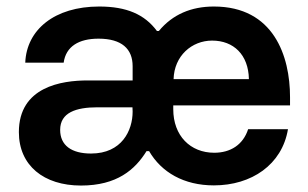

<svg xmlns="http://www.w3.org/2000/svg" viewBox="-20 -557 941 586"><path d="M227.1 9.3C336.9 9.3 392.1 -39.1 427.2 -95.7H435.1C472.7 -31.2 541 8.8 632.8 8.8C747.6 8.8 840.8 -54.2 858.9 -162.6H737.3C721.7 -114.7 683.1 -90.8 633.8 -90.8C561 -90.8 508.8 -142.6 508.8 -223.6V-235.4H865.2V-260.7C865.2 -385.7 815.4 -537.1 632.8 -537.1C564 -537.1 506.8 -513.2 464.8 -462.4H459C421.4 -513.2 366.2 -537.1 282.7 -537.1C146.5 -537.1 61 -466.3 57.1 -365.7H174.3C181.2 -415.5 220.7 -439 280.8 -439C351.6 -439 384.8 -407.7 384.8 -355V-311.5H247.6C168.5 -311.5 37.6 -292.5 37.6 -153.8C37.6 -51.8 113.8 9.3 227.1 9.3ZM163.6 -160.6C163.6 -213.4 211.9 -229.5 277.3 -229.5H384.3L384.8 -216.3C384.8 -159.2 352.1 -88.4 257.8 -88.4C198.2 -88.4 163.6 -113.3 163.6 -160.6ZM509.8 -315.4C511.7 -386.7 565.4 -433.1 627.4 -433.1C692.9 -433.1 738.3 -390.1 739.7 -315.4Z"/></svg>

Font: Faust Sans Bold
Style: Regular
Weight: 700
Designer: Andreas Faust
Version: Version 1.003;Glyphs 3.1.2 (3151)